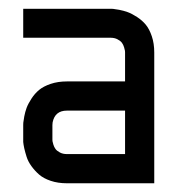

<svg xmlns="http://www.w3.org/2000/svg" viewBox="-20 -420 440 440"><path d="M33.2 -399.9H233.4Q235.4 -399.9 239 -399.7Q242.7 -399.4 253.2 -397.5Q263.7 -395.5 272.9 -392.1Q282.2 -388.7 293.9 -381.1Q305.7 -373.5 314 -363.5Q322.3 -353.5 327.9 -336.9Q333.5 -320.3 333.5 -299.8V0H133.3Q112.8 0 96.2 -5.6Q79.6 -11.2 69.6 -20Q59.6 -28.8 52 -39.3Q44.4 -49.8 41 -60.5Q37.6 -71.3 35.6 -80.1Q33.7 -88.9 33.2 -94.7V-100.1V-133.3Q33.2 -135.3 33.4 -138.9Q33.7 -142.6 35.6 -153.1Q37.6 -163.6 41 -172.9Q44.4 -182.1 52 -193.8Q59.6 -205.6 69.6 -213.9Q79.6 -222.2 96.2 -227.8Q112.8 -233.4 133.3 -233.4H266.6V-299.8Q266.6 -301.3 266.4 -303.5Q266.1 -305.7 264.4 -311.5Q262.7 -317.4 259.5 -321.8Q256.3 -326.2 249.5 -329.8Q242.7 -333.5 233.4 -333.5H33.2ZM266.6 -166.5H133.3Q106 -166.5 100.6 -139.6Q100.1 -133.3 100.1 -133.3V-100.1Q100.1 -98.6 100.3 -96.4Q100.6 -94.2 102.3 -88.6Q104 -83 107.2 -78.6Q110.4 -74.2 117.2 -70.6Q124 -66.9 133.3 -66.9H266.6Z"/></svg>

Font: Malkor
Style: Regular
Weight: 400
Version: Version 1.3